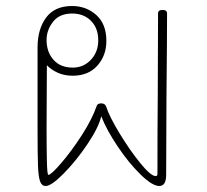

<svg xmlns="http://www.w3.org/2000/svg" viewBox="-20 -621 689 639"><path d="M536 -576Q536 -498 534 -296L533 -39Q533 -2 510 -2Q487 -2 448 -40Q409 -78 372 -133Q335 -188 317 -234Q308 -196 270.5 -140.5Q233 -85 192 -43.5Q151 -2 132 -2Q119 -2 113.5 -17Q108 -32 106.5 -68Q105 -104 105 -190V-463Q105 -524 133.5 -562.5Q162 -601 220 -601Q267 -601 300.5 -571Q334 -541 334 -485Q334 -436 304 -402.5Q274 -369 222 -369Q194 -369 172 -379Q150 -389 136 -404L135 -194Q135 -133 136 -86Q137 -39 141 -39Q150 -39 184 -78.5Q218 -118 252.5 -171.5Q287 -225 302 -269Q305 -277 317 -277Q329 -277 333 -267Q344 -233 378 -177Q412 -121 447 -78Q482 -35 498 -35Q504 -35 504 -42Q504 -199 505 -295L506 -576Q506 -588 521 -588Q536 -588 536 -576ZM135 -488Q135 -448 158 -422Q181 -396 222 -396Q258 -396 282.5 -422Q307 -448 307 -487Q307 -527 283 -551.5Q259 -576 220 -576Q178 -576 156.5 -548.5Q135 -521 135 -488Z"/></svg>

Font: Mali ExtraLight
Style: Regular
Weight: 275
Version: Version 1.000; ttfautohint (v1.6)